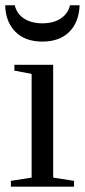

<svg xmlns="http://www.w3.org/2000/svg" viewBox="-20 -703 320 723"><path d="M180.2 -34.2 258.8 -22V0H21V-22L99.1 -34.2V-424.8L34.2 -437V-459H180.2ZM139.6 -546.4Q74.2 -546.4 37.6 -583.7Q1 -621.1 -0.5 -683.1H35.6Q43.5 -650.4 71 -632.8Q98.6 -615.2 139.6 -615.2Q180.7 -615.2 208 -632.8Q235.4 -650.4 243.7 -683.1H279.8Q277.3 -619.1 240.7 -582.8Q204.1 -546.4 139.6 -546.4Z"/></svg>

Font: Liberation Serif
Style: Regular
Weight: 400
Designer: Steve Matteson
Foundry: Ascender Corporation
Version: Version 2.1.5